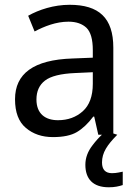

<svg xmlns="http://www.w3.org/2000/svg" viewBox="-20 -565 571 805"><path d="M407.7 116.2C407.7 74.7 429.2 43 471.7 0L455.1 -5.4V-365.2C455.1 -490.2 394.5 -544.9 272 -544.9C205.6 -544.9 143.1 -524.4 98.1 -499L125 -433.1C166 -454.6 214.8 -474.1 267.1 -474.1C299.8 -474.1 324.7 -465.3 342.8 -448.2C360.4 -430.7 369.1 -399.4 369.1 -355V-323.2L284.2 -319.8C120.1 -314.5 43 -255.9 43 -148.9C43 -94.2 58.1 -54.2 88.4 -28.8C118.7 -2.9 156.7 9.8 202.1 9.8C244.6 9.8 278.3 2.9 302.2 -11.2C326.2 -25.4 349.1 -46.9 371.1 -76.2H375L392.1 0H407.2C394 12.2 380.9 26.9 367.7 44.4C347.7 70.3 337.9 97.2 337.9 126C337.9 184.6 369.1 220.2 436 220.2C461.4 220.2 477.5 216.3 494.6 210.9V154.8C485.4 156.2 469.7 161.1 449.7 161.1C421.9 161.1 407.7 146 407.7 116.2ZM369.1 -213.9C369.1 -162.1 355 -123.5 327.1 -98.6C299.3 -73.7 264.6 -61 223.1 -61C169.9 -61 132.8 -87.9 132.8 -147.9C132.8 -182.1 144.5 -208.5 168.5 -227.1C192.4 -245.6 234.9 -256.3 295.9 -258.8L369.1 -262.2Z"/></svg>

Font: Avrile Sans
Style: Regular
Weight: 400
Designer: Monotype Design Team, Google (font), Stefan Peev (BGR Cyrillic), Cristiano Sobral (main changes)
Foundry: The Avrile Sans Project Authors
Version: Version 3.110